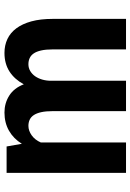

<svg xmlns="http://www.w3.org/2000/svg" viewBox="120 -713 593 873"><g transform="rotate(-90 416.5 -276.5)"><path d="M187 -543 199.2 -473.6Q222.7 -511.7 258.8 -532.2Q294.9 -552.7 341.3 -552.7Q383.8 -552.7 418.2 -531Q452.6 -509.3 469.7 -464.8Q492.2 -506.8 527.8 -529.8Q563.5 -552.7 612.3 -552.7Q647 -552.7 675.5 -539.3Q704.1 -525.9 724.4 -498.5Q744.6 -471.2 755.9 -430.2Q767.1 -389.2 767.1 -333.5V0H628.4V-333.5Q628.4 -364.7 623.5 -386Q618.7 -407.2 609.9 -419.9Q601.1 -432.6 588.6 -438.2Q576.2 -443.8 561 -443.8Q543.9 -443.8 530 -435.5Q516.1 -427.2 506.3 -413.3Q496.6 -399.4 491.2 -380.9Q485.8 -362.3 485.8 -341.8V0H347.7V-333.5Q347.7 -364.3 343 -385.3Q338.4 -406.2 329.8 -419.2Q321.3 -432.1 308.8 -438Q296.4 -443.8 280.8 -443.8Q258.8 -443.8 237.8 -429Q216.8 -414.1 205.1 -387.2V0H66.9V-543Z"/></g></svg>

Font: Ufes Sans
Style: Bold
Weight: 700
Designer: Ricardo Esteves & Filipe Motta
Foundry: ProDesignUfes - Ricardo Esteves, Filipe Motta (This is a derivative work, based on Roboto family, by Christian Robertson
Version: Version 2.0